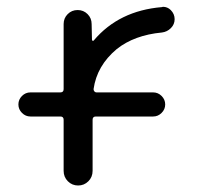

<svg xmlns="http://www.w3.org/2000/svg" viewBox="-20 -577 592 576"><path d="M170.9 -504.9Q170.9 -522.5 183.1 -534.7Q195.3 -546.9 212.9 -546.9Q230.5 -546.9 242.7 -534.7Q254.9 -522.5 254.9 -504.9L255.9 -458Q255.9 -455.1 258.3 -454.6Q260.7 -454.1 261.7 -456.1Q336.9 -544.9 465.8 -555.7Q467.8 -556.6 468.8 -556.6Q482.4 -556.6 492.2 -546.9Q503.9 -535.2 503.9 -519.5Q503.9 -503.9 492.7 -492.7Q481.4 -481.4 465.8 -479.5Q382.8 -471.7 330.1 -429.7Q270.5 -379.9 260.7 -309.6Q260.7 -305.7 263.2 -302.7Q265.6 -299.8 269.5 -299.8H439.5Q454.1 -299.8 464.8 -289.1Q475.6 -278.3 475.6 -263.7Q475.6 -249 464.8 -238.3Q454.1 -227.5 439.5 -227.5H267.6Q257.8 -227.5 257.8 -217.8V-64.5Q257.8 -45.9 245.1 -33.2Q232.4 -20.5 214.4 -20.5Q196.3 -20.5 183.6 -33.2Q170.9 -45.9 170.9 -64.5V-217.8Q170.9 -227.5 161.1 -227.5H71.3Q56.6 -227.5 45.9 -238.3Q35.2 -249 35.2 -263.7Q35.2 -278.3 45.9 -289.1Q56.6 -299.8 71.3 -299.8H161.1Q170.9 -299.8 170.9 -309.6Z"/></svg>

Font: Gen Jyuu GothicX Regular
Style: Regular
Weight: 400
Designer: [Source Han Sans]
Ryoko NISHIZUKA  (kana & ideographs); Paul D. Hunt (Latin, Greek & Cyrillic); Wenlong ZHANG  (bopomofo
Version: Version 1.002.20150607